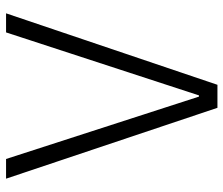

<svg xmlns="http://www.w3.org/2000/svg" viewBox="-72 -666 738 634"><g transform="rotate(-90 297.0 -349.0)"><path d="M334 0 570 -698H507L299 -61H295L89 -698H24L258 0Z"/></g></svg>

Font: IBM Plex Arabic Light
Style: Regular
Weight: 300
Designer: Mike Abbink, Paul van der Laan, Pieter van Rosmalen, Wael Morcos, Khajak Apelian
Foundry: Bold Monday
Version: Version 1.0